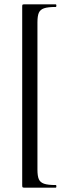

<svg xmlns="http://www.w3.org/2000/svg" viewBox="-20 -745 314 882"><path d="M91 -725H236Q239 -725 239 -719Q239 -713 236 -713Q200 -713 182.5 -707Q165 -701 158.5 -686.5Q152 -672 152 -642V34Q152 64 158.5 78.5Q165 93 182.5 99Q200 105 236 105Q239 105 239 111Q239 117 236 117H91Q85 117 83.5 115Q82 113 82 106V-715Q82 -722 83.5 -723.5Q85 -725 91 -725Z"/></svg>

Font: Cormorant Infant Medium
Style: Regular
Weight: 500
Designer: Christian Thalmann (Catharsis Fonts)
Foundry: Catharsis Fonts
Version: Version 4.000